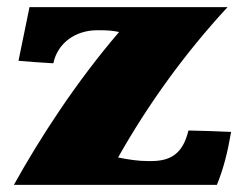

<svg xmlns="http://www.w3.org/2000/svg" viewBox="-20 -520 678 540"><path d="M312 -77C398 -229 500 -370 620 -500H63L32 -349C63 -346 99 -344 130 -342C142 -399 192 -435 254 -435C283 -435 296 -434 315 -430C194 -289 93 -133 19 0H590C609 -47 620 -91 630 -149C588 -151 551 -152 510 -153C494 -86 458 -67 405 -67H396C369 -67 343 -71 312 -77Z"/></svg>

Font: Ruslan Display
Style: Regular
Weight: 400
Designer: Denis Masharov, Vladimir Rabdu
Foundry: Denis Masharov, Vladimir Rabdu
Version: Version 1.001